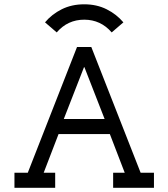

<svg xmlns="http://www.w3.org/2000/svg" viewBox="-20 -894 802 914"><path d="M567.4 -787.6Q534.7 -826.2 487.5 -849.9Q440.4 -873.5 380.9 -873.5Q321.3 -873.5 273.9 -849.9Q226.6 -826.2 194.3 -787.6L250 -739.7Q302.2 -800.3 380.9 -800.3Q459.5 -800.3 511.7 -739.7ZM346.7 -670.4H414.6L649.4 -71.8H712.9V0H518.6V-71.8H573.7L502.9 -255.9H258.8L188 -71.8H242.7V0H48.8V-71.8H112.3ZM381.8 -574.2H379.9L283.7 -327.6H478Z"/></svg>

Font: Eligible
Style: Regular
Weight: 500
Version: Version 1.1